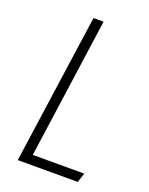

<svg xmlns="http://www.w3.org/2000/svg" viewBox="-131 -754 641 824"><g transform="rotate(20 189.5 -342.0)"><path d="M197 -684 107 -43H342L328 0H54L151 -684Z"/></g></svg>

Font: Fira Sans Extra Condensed ExtraLight
Style: Italic
Weight: 275
Width: 3
Italic angle: -8°
Designer: Carrois Corporate & Edenspiekermann AG
Foundry: Carrois Corporate GbR & Edenspiekermann AG
Version: Version 4.203